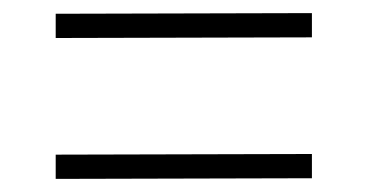

<svg xmlns="http://www.w3.org/2000/svg" viewBox="-20 -500 561 293"><path d="M456 -443 65 -442V-479L456 -480ZM456 -228 65 -227V-264L456 -265Z"/></svg>

Font: Public Sans VF
Style: Regular
Weight: 400
Designer: Pablo Impallari, Rodrigo Fuenzalida (Modified by Dan O. Williams and USWDS)
Version: Version 1.003